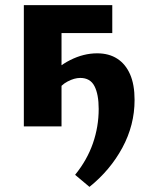

<svg xmlns="http://www.w3.org/2000/svg" viewBox="-20 -493 568 749"><path d="M329 236 273 189Q320 131 342.5 66Q365 1 365 -68Q365 -125 348.5 -157Q332 -189 293 -189Q270 -189 243.5 -175Q217 -161 204 -137L166 -187Q201 -232 253.5 -258.5Q306 -285 359 -285Q405 -285 437.5 -264Q470 -243 487.5 -203Q505 -163 505 -103Q505 -5 457.5 83Q410 171 329 236ZM73 0V-473H220V0ZM136 -364V-473H418V-364Z"/></svg>

Font: Ysabeau SC ExtraBold
Style: Regular
Weight: 800
Designer: Christian Thalmann (Catharsis Fonts)
Version: Version 2.001;gftools[0.9.30]; featfreeze: smcp